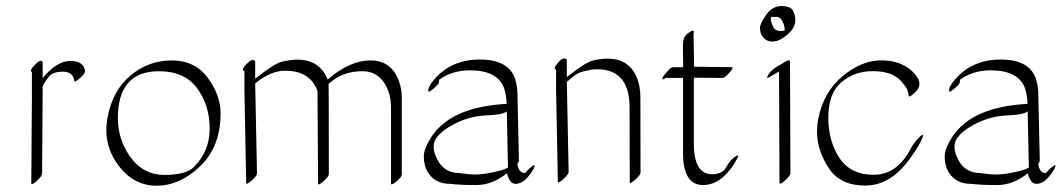

<svg xmlns="http://www.w3.org/2000/svg" viewBox="-20 -574 3461 626"><path d="M119.1 -319.8Q166 -375.5 209.2 -375.5Q252.4 -375.5 257.3 -342.8Q258.3 -335.4 240.7 -319.3Q223.1 -303.2 222.2 -310.5Q218.3 -340.3 185.1 -340.3Q151.9 -340.3 139.4 -324.2Q127 -308.1 123 -300.3Q118.2 -291 118.7 -290Q119.1 -289.1 119.1 -288.6L117.2 -7.8Q117.2 0.5 99.6 16.1Q82 31.7 82 23.4L84 -257.3Q84 -258.3 84.2 -260.3Q84.5 -262.2 84 -263.2V-339.4Q75.2 -342.8 91.6 -360.4Q107.9 -377.9 113.5 -375.7Q119.1 -373.5 119.1 -372.1Z M699.2 -205.1Q699.2 -96.2 633.1 -32.5Q566.9 31.2 491 31.5Q415 31.7 364.7 -36.6Q314.5 -105 330.8 -192.1Q347.2 -279.3 405.8 -328.1Q464.4 -377 540 -377Q615.7 -377 657.5 -320.1Q699.2 -263.2 699.2 -205.1ZM498.5 -341.8Q364.3 -341.8 364.3 -189Q364.3 -117.7 406.2 -60.5Q448.2 -3.4 517.1 -3.7Q585.9 -3.9 611.3 -28.8Q663.6 -79.6 663.6 -155Q663.6 -230.5 622.8 -286.1Q582 -341.8 498.5 -341.8Z M910.6 -343.3Q864.7 -344.7 812 -302.2L817.9 -8.8Q817.9 -0.5 800.3 14.9Q782.7 30.3 782.7 22.5L776.9 -279.3V-342.3Q765.1 -345.2 781.2 -362.5Q797.4 -379.9 804.7 -378.2Q812 -376.5 812 -375V-317.4Q873.5 -366.7 899.9 -373Q1014.2 -399.9 1048.3 -314.5Q1120.1 -377 1188.2 -377Q1256.3 -377 1281.2 -308.6Q1290 -283.7 1290 -252.9V-5.4Q1290 2.9 1273.9 16.6Q1257.8 30.3 1254.9 25.9V-221.7Q1254.9 -251.5 1246.6 -275.9Q1222.2 -341.8 1161.4 -341.8Q1100.6 -341.8 1058.6 -306.6Q1054.7 -303.2 1051.3 -300.3Q1051.8 -286.6 1051.8 -254.4L1052.2 -6.8Q1052.2 1.5 1034.7 17.1Q1017.1 32.7 1017.1 24.4L1015.1 -277.3Q991.2 -343.3 910.6 -343.3Z M1661.1 25.4Q1641.6 25.4 1632.8 -8.8Q1584.5 28.8 1535.4 29.3Q1486.3 29.8 1446.8 25.4Q1395.5 25.4 1372.1 -17.1Q1361.8 -37.6 1361.8 -63.7Q1361.8 -89.8 1386.7 -127.9Q1450.7 -225.6 1631.8 -235.4Q1631.3 -260.7 1624 -285.2Q1603 -344.7 1512.2 -344.7Q1455.1 -344.7 1412.1 -314.5Q1411.1 -312 1411.4 -306.4Q1411.6 -300.8 1393.8 -285.4Q1376 -270 1376 -278.3Q1376 -293 1397 -316.4Q1452.1 -379.9 1544.7 -379.9Q1637.2 -379.9 1659.2 -317.9Q1666.5 -293 1667 -271.5L1671.9 -50.8Q1671.9 -46.4 1667 -40Q1670.4 -9.8 1691.9 -9.8Q1699.2 -19.5 1712.6 -30.3Q1726.1 -41 1722.2 -29.3Q1717.3 -15.6 1699.7 4.6Q1682.1 24.9 1661.1 25.4ZM1632.3 -210.9Q1619.6 -199.7 1567.1 -197.8Q1514.6 -195.8 1467 -172.6Q1419.4 -149.4 1401.6 -122.3Q1383.8 -95.2 1406.5 -52.5Q1429.2 -9.8 1478 -9.8Q1478 -9.8 1509.3 -5.9Q1541 -2.4 1584 -11.5Q1627 -20.5 1636.2 -27.8Z M1793 -284.2V-347.2Q1782.7 -349.6 1797.4 -367.4Q1812 -385.3 1820.1 -383.3Q1828.1 -381.3 1828.1 -379.9V-322.8Q1889.6 -371.6 1915.5 -377.4Q2027.3 -401.9 2058.6 -315.4Q2067.4 -290.5 2067.9 -258.8L2068.4 -11.7Q2068.4 -3.4 2050.8 12.2Q2033.2 27.8 2033.2 19.5L2032.7 -227.5Q2030.8 -348.1 1926.8 -348.1Q1912.1 -348.1 1906 -346.4Q1899.9 -344.7 1882.6 -341.3Q1865.2 -337.9 1847.2 -323Q1829.1 -308.1 1828.1 -307.1L1834 -13.7Q1834 -5.4 1816.4 10.3Q1798.8 25.9 1798.8 17.6Z M2207.5 -355Q2207 -393.1 2206.5 -422.9Q2206.1 -452.6 2220.5 -463.4Q2234.9 -474.1 2237.5 -474.1Q2240.2 -474.1 2241 -473.6Q2241.7 -473.1 2241.9 -471.9Q2242.2 -470.7 2242.2 -469.5Q2242.2 -468.3 2241.7 -466.1Q2241.2 -463.9 2241.2 -462.4L2243.2 -356.4L2365.7 -355Q2374 -355 2358.4 -337.2Q2342.8 -319.3 2334.5 -319.8Q2288.6 -320.3 2242.2 -320.8V-105Q2242.7 -5.9 2301.8 -5.9Q2335.4 -5.9 2348.1 -29.3Q2360.8 -52.7 2376.5 -63Q2392.1 -73.2 2384.8 -59.1Q2336.9 29.3 2272.2 29.3Q2207.5 29.3 2207 -73.7V-319.8H2151.4Q2138.7 -312.5 2139.6 -316.9L2140.1 -318.4Q2140.1 -323.2 2145.8 -329.6Q2151.4 -335.9 2159.7 -345.5Q2168 -355 2176.3 -355Z M2566.4 -537.6Q2584.5 -497.6 2554.4 -468Q2524.4 -438.5 2498.5 -438.5Q2472.7 -438.5 2460.9 -464.4Q2458 -471.7 2458 -484.1Q2458 -496.6 2477.8 -525.4Q2497.6 -554.2 2528.1 -554.2Q2558.6 -554.2 2566.4 -537.6ZM2538.1 -474.1Q2539.6 -485.8 2532.2 -502.4Q2524.9 -519 2510.7 -519Q2496.6 -519 2493.7 -518.6Q2493.2 -515.1 2493.2 -509.5Q2493.2 -503.9 2500.7 -486.6Q2508.3 -469.2 2538.1 -474.1ZM2508.8 -354 2543.5 -374.5Q2555.2 -381.3 2555.7 -373L2557.1 -9.3Q2557.1 -1 2539.3 14.6Q2521.5 30.3 2521.5 22L2520 -340.8H2519.5L2490.7 -323.7Q2475.6 -314.5 2484.6 -329.6Q2493.7 -344.7 2508.8 -354Z M2949.7 -90.3Q2957.5 -105.5 2973.9 -122.8Q2990.2 -140.1 2989.3 -131.8Q2986.8 -113.3 2948.7 -59.6Q2885.3 30.3 2803 31Q2720.7 31.7 2683.1 -24.4Q2630.9 -102.1 2648.2 -188.2Q2665.5 -274.4 2727.5 -325.9Q2789.6 -377.4 2854 -377.2Q2918.5 -377 2957 -338.9Q2995.6 -300.8 2961.9 -271Q2942.9 -253.9 2942.4 -262.2Q2941.9 -285.6 2913.8 -313.7Q2885.7 -341.8 2826.2 -342Q2766.6 -342.3 2723.6 -306.2Q2680.7 -270 2680.7 -191.4Q2680.7 -112.8 2717.5 -58.1Q2754.4 -3.4 2830.1 -4.2Q2905.8 -4.9 2949.7 -90.3Z M3359.4 25.4Q3339.8 25.4 3331.1 -8.8Q3282.7 28.8 3233.6 29.3Q3184.6 29.8 3145 25.4Q3093.8 25.4 3070.3 -17.1Q3060.1 -37.6 3060.1 -63.7Q3060.1 -89.8 3085 -127.9Q3148.9 -225.6 3330.1 -235.4Q3329.6 -260.7 3322.3 -285.2Q3301.3 -344.7 3210.4 -344.7Q3153.3 -344.7 3110.4 -314.5Q3109.4 -312 3109.6 -306.4Q3109.9 -300.8 3092 -285.4Q3074.2 -270 3074.2 -278.3Q3074.2 -293 3095.2 -316.4Q3150.4 -379.9 3242.9 -379.9Q3335.4 -379.9 3357.4 -317.9Q3364.7 -293 3365.2 -271.5L3370.1 -50.8Q3370.1 -46.4 3365.2 -40Q3368.7 -9.8 3390.1 -9.8Q3397.5 -19.5 3410.9 -30.3Q3424.3 -41 3420.4 -29.3Q3415.5 -15.6 3397.9 4.6Q3380.4 24.9 3359.4 25.4ZM3330.6 -210.9Q3317.9 -199.7 3265.4 -197.8Q3212.9 -195.8 3165.3 -172.6Q3117.7 -149.4 3099.9 -122.3Q3082 -95.2 3104.7 -52.5Q3127.4 -9.8 3176.3 -9.8Q3176.3 -9.8 3207.5 -5.9Q3239.3 -2.4 3282.2 -11.5Q3325.2 -20.5 3334.5 -27.8Z"/></svg>

Font: ML-NILA03
Style: Regular
Weight: 400
Designer: CLT@C-DIT
Version: Version ML-NILA03 1.0